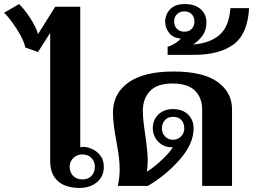

<svg xmlns="http://www.w3.org/2000/svg" viewBox="-106 -915 1246 945"><path d="M141 -122V-753L81 -659L19 -681Q11 -719 -25 -774.5Q-61 -830 -86 -852L-12 -895Q15 -869 44 -824Q73 -779 81 -747L166 -882H289V-190Q299 -192 305 -192Q323 -192 346.5 -182Q370 -172 387.5 -150Q405 -128 405 -94Q405 -46 371 -18Q337 10 286 10Q216 10 178.5 -24Q141 -58 141 -122ZM361 -94Q361 -120 344 -137.5Q327 -155 300 -155Q273 -155 255 -137.5Q237 -120 237 -94Q237 -67 254 -49.5Q271 -32 300 -32Q328 -32 344.5 -49.5Q361 -67 361 -94Z M483 -81Q483 -113 479 -143.5Q475 -174 467 -219Q450 -306 450 -361Q450 -454 525.5 -508.5Q601 -563 748 -563Q893 -563 964.5 -512Q1036 -461 1036 -377V0H889V-376Q889 -433 854 -468.5Q819 -504 742 -504Q668 -504 632.5 -467Q597 -430 597 -368Q597 -330 609 -250Q621 -168 621 -126Q621 -95 617 -70Q652 -92 689.5 -127Q727 -162 745 -190H741Q699 -190 672.5 -218Q646 -246 646 -284Q646 -325 673.5 -351.5Q701 -378 745 -378Q793 -378 820 -351Q847 -324 847 -283Q847 -208 779.5 -130.5Q712 -53 622 0H474Q483 -42 483 -81ZM801 -283Q801 -308 787 -324Q773 -340 745 -340Q720 -340 705.5 -323.5Q691 -307 691 -283Q691 -259 707 -243Q723 -227 745 -227Q768 -227 784.5 -243Q801 -259 801 -283Z M719 -685Q735 -689 754 -700.5Q773 -712 784 -725Q744 -729 725.5 -754Q707 -779 707 -808Q707 -843 731 -869Q755 -895 804 -895Q854 -895 882 -869.5Q910 -844 910 -805Q910 -766 890.5 -739.5Q871 -713 845 -696Q931 -703 976.5 -745Q1022 -787 1028 -875H1120Q1113 -747 1043 -696Q973 -645 849 -645H719ZM851 -809Q851 -831 837.5 -845Q824 -859 802 -859Q779 -859 765 -845Q751 -831 751 -809Q751 -787 765 -773Q779 -759 802 -759Q824 -759 837.5 -773Q851 -787 851 -809Z"/></svg>

Font: Taviraj SemiBold
Style: Regular
Weight: 600
Designer: Katatrad Team
Foundry: CadsonDemak
Version: Version 1.001